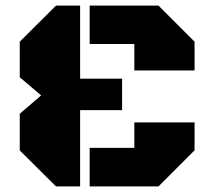

<svg xmlns="http://www.w3.org/2000/svg" viewBox="-20 -668 770 688"><path d="M180.7 0 50.8 -128.9V-260.3L127.4 -326.2L50.8 -391.1V-518.6L180.7 -647.9H267.1V-386.2H417.5V-273.4H267.1V0ZM461.4 -415.5V-510.3H301.3V-647.9H547.9L677.2 -518.6V-415.5ZM301.3 0V-138.2H461.4V-229.5H677.2V-129.4L547.9 0Z"/></svg>

Font: Black Ops One
Style: Regular
Weight: 400
Designer: James Grieshaber, Eben Sorkin
Foundry: Sorkin Type Co.
Version: Version 1.004; ttfautohint (v1.8.4.7-5d5b)